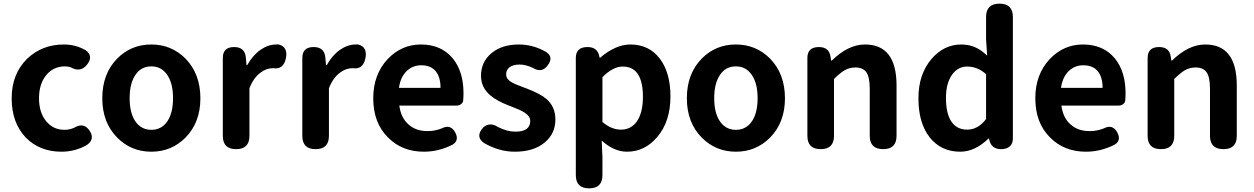

<svg xmlns="http://www.w3.org/2000/svg" viewBox="-20 -818 6876 1053"><path d="M317 14Q198 14 122 -63Q44 -144 44 -279Q44 -413 130 -497Q212 -574 330 -574Q395 -574 449 -543Q493 -512 460 -467Q423 -417 368 -449Q351 -454 337 -454Q273 -454 233.5 -406Q194 -358 194 -279Q194 -201 233 -153.5Q272 -106 333 -106Q363 -106 388 -118Q442 -150 474 -97Q500 -54 457 -23Q392 14 317 14Z M810 14Q700 14 623 -63Q541 -146 541 -279Q541 -414 623 -497Q699 -574 810 -574Q920 -574 997 -497Q1079 -413 1079 -279Q1079 -146 997 -63Q920 14 810 14ZM810 -106Q866 -106 898 -153Q929 -199 929 -279.5Q929 -360 898 -406Q866 -454 810 -454Q753 -454 722 -406Q691 -360 691 -279.5Q691 -199 722 -153Q754 -106 810 -106Z M1275 0Q1202 0 1202 -73V-280V-500Q1202 -560 1264 -560Q1322 -560 1328 -505L1332 -461H1336Q1366 -515 1409 -545Q1451 -574 1495 -574Q1502 -574 1508 -574Q1535 -568 1545 -547Q1554 -527 1548 -498Q1534 -435 1479 -444Q1478 -444 1477 -444Q1440 -444 1408 -419Q1370 -391 1348 -334V-73Q1348 0 1275 0Z M1711 0Q1638 0 1638 -73V-280V-500Q1638 -560 1700 -560Q1758 -560 1764 -505L1768 -461H1772Q1802 -515 1845 -545Q1887 -574 1931 -574Q1938 -574 1944 -574Q1971 -568 1981 -547Q1990 -527 1984 -498Q1970 -435 1915 -444Q1914 -444 1913 -444Q1876 -444 1844 -419Q1806 -391 1784 -334V-73Q1784 0 1711 0Z M2305 14Q2185 14 2108 -64Q2027 -144 2027 -279Q2027 -410 2107 -495Q2183 -574 2288 -574Q2400 -574 2463 -498Q2522 -426 2522 -306Q2522 -288 2520 -264Q2518 -254 2508 -246.5Q2498 -239 2485 -239H2342H2170Q2179 -171 2221 -135Q2261 -99 2325 -99Q2366 -99 2403 -114Q2451 -139 2477 -91Q2500 -47 2461 -24Q2385 14 2305 14ZM2168 -336H2282H2396Q2396 -395 2370 -427Q2343 -460 2290 -460Q2244 -460 2211 -429Q2176 -395 2168 -336Z M2803 14Q2717 14 2634 -34Q2590 -65 2622 -109Q2639 -132 2662.5 -135Q2686 -138 2710 -122Q2759 -96 2807 -96Q2888 -96 2888 -155Q2888 -181 2856 -201Q2837 -214 2784 -234Q2775 -237 2771 -239Q2703 -265 2668 -296Q2618 -339 2618 -402Q2618 -478 2675 -526Q2732 -574 2826 -574Q2904 -574 2975 -533Q3018 -505 2984 -460Q2952 -415 2902 -446Q2863 -464 2830 -464Q2794 -464 2774 -449Q2756 -435 2756 -410Q2756 -385 2784 -368Q2802 -357 2851 -339Q2864 -334 2870 -332Q2943 -304 2976 -276Q3026 -233 3026 -163Q3026 -86 2969 -38Q2909 14 2803 14Z M3211 215Q3138 215 3138 142V-172V-500Q3138 -560 3202 -560Q3258 -560 3267 -508L3268 -502H3272Q3357 -574 3437 -574Q3540 -574 3599 -496Q3657 -419 3657 -289Q3657 -151 3584 -66Q3516 14 3419 14Q3347 14 3280 -47L3284 45V142Q3284 215 3211 215ZM3386 -107Q3440 -107 3472 -151Q3506 -199 3506 -287Q3506 -453 3395 -453Q3342 -453 3284 -395V-272V-149Q3333 -107 3386 -107Z M4016 14Q3906 14 3829 -63Q3747 -146 3747 -279Q3747 -414 3829 -497Q3905 -574 4016 -574Q4126 -574 4203 -497Q4285 -413 4285 -279Q4285 -146 4203 -63Q4126 14 4016 14ZM4016 -106Q4072 -106 4104 -153Q4135 -199 4135 -279.5Q4135 -360 4104 -406Q4072 -454 4016 -454Q3959 -454 3928 -406Q3897 -360 3897 -279.5Q3897 -199 3928 -153Q3960 -106 4016 -106Z M4481 0Q4408 0 4408 -73V-280V-500Q4408 -560 4471 -560Q4528 -560 4535 -506L4538 -486H4542Q4632 -574 4724 -574Q4897 -574 4897 -349V-73Q4897 0 4824 0Q4750 0 4750 -73V-331Q4750 -395 4731.5 -421.5Q4713 -448 4671 -448Q4639 -448 4611 -432Q4589 -419 4554 -385V-73Q4554 0 4481 0Z M5246 14Q5141 14 5079 -64.5Q5017 -143 5017 -279Q5017 -411 5089 -495Q5157 -574 5252 -574Q5296 -574 5332 -557Q5361 -544 5394 -513L5388 -601V-725Q5388 -798 5462 -798Q5535 -798 5535 -725V-399V-59Q5535 -30 5518 -15Q5501 0 5471 0Q5417 0 5406 -50L5404 -58H5401Q5327 14 5246 14ZM5284 -107Q5344 -107 5388 -165V-288V-411Q5342 -453 5284 -453Q5234 -453 5202 -409Q5168 -362 5168 -281Q5168 -195 5198 -151Q5228 -107 5284 -107Z M5936 14Q5816 14 5739 -64Q5658 -144 5658 -279Q5658 -410 5738 -495Q5814 -574 5919 -574Q6031 -574 6094 -498Q6153 -426 6153 -306Q6153 -288 6151 -264Q6149 -254 6139 -246.5Q6129 -239 6116 -239H5973H5801Q5810 -171 5852 -135Q5892 -99 5956 -99Q5997 -99 6034 -114Q6082 -139 6108 -91Q6131 -47 6092 -24Q6016 14 5936 14ZM5799 -336H5913H6027Q6027 -395 6001 -427Q5974 -460 5921 -460Q5875 -460 5842 -429Q5807 -395 5799 -336Z M6347 0Q6274 0 6274 -73V-280V-500Q6274 -560 6337 -560Q6394 -560 6401 -506L6404 -486H6408Q6498 -574 6590 -574Q6763 -574 6763 -349V-73Q6763 0 6690 0Q6616 0 6616 -73V-331Q6616 -395 6597.5 -421.5Q6579 -448 6537 -448Q6505 -448 6477 -432Q6455 -419 6420 -385V-73Q6420 0 6347 0Z"/></svg>

Font: GenSenRounded JP B
Style: Regular
Weight: 700
Version: Version 1.501;PS 1;hotconv 16.6.51;makeotf.lib2.5.65220